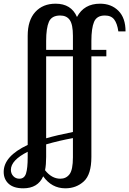

<svg xmlns="http://www.w3.org/2000/svg" viewBox="-104 -770 700 1040"><path d="M-84 161Q-84 76 46 15V-576Q46 -660 87 -705Q128 -750 197 -750Q282 -750 313 -678Q351 -750 438 -750Q499 -750 537.5 -711.5Q576 -673 576 -600H537Q531 -643 514.5 -664.5Q498 -686 464 -686Q420 -686 405.5 -651.5Q391 -617 391 -548V-500H472V-465H391V80Q391 175 350 212.5Q309 250 250 250Q176 250 130 185Q101 250 22 250Q-30 250 -57 225.5Q-84 201 -84 161ZM-45 150Q-45 170 -32 184Q-19 198 1 198Q28 198 37 169.5Q46 141 46 82V52Q-45 98 -45 150ZM140 152Q176 198 223 198Q254 198 272.5 174Q291 150 291 82V-22Q215 -8 146 12V80Q146 122 140 152ZM146 -21Q205 -38 291 -55V-465H146ZM146 -500H291V-576Q291 -637 274 -661.5Q257 -686 222 -686Q176 -686 161 -652Q146 -618 146 -548Z"/></svg>

Font: Lobster Two
Style: Regular
Weight: 400
Designer: Pablo Impallari
Foundry: Pablo Impallari. www.impallari.com
Version: Version 1.006